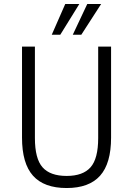

<svg xmlns="http://www.w3.org/2000/svg" viewBox="-20 -940 671 968"><path d="M316 8Q202 8 146.5 -54Q91 -116 91 -246V-705H156V-244Q156 -140 194.5 -96.5Q233 -53 316 -53Q398 -53 436.5 -96.5Q475 -140 475 -244V-705H540V-246Q540 -116 484.5 -54Q429 8 316 8ZM241 -765 309 -920H380L284 -765ZM347 -765 420 -920H490L390 -765Z"/></svg>

Font: Nunito Sans 7pt Condensed Light
Style: Regular
Weight: 300
Width: 3
Designer: Vernon Adams
Foundry: Vernon Adams
Version: Version 3.101;gftools[0.9.27]